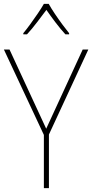

<svg xmlns="http://www.w3.org/2000/svg" viewBox="-20 -969 475 989"><path d="M218 -306 406 -714H435L232 -276V0H206V-274L0 -714H29ZM231 -949Q243 -927 262.5 -898Q282 -869 302 -842Q322 -815 336 -798V-792H317Q292 -819 265.5 -854Q239 -889 219 -918Q198 -890 171 -854.5Q144 -819 119 -792H100V-798Q116 -817 136 -844.5Q156 -872 175 -900Q194 -928 206 -949Z"/></svg>

Font: Noto Sans Thai SemCond Thin
Style: Regular
Weight: 100
Width: 4
Designer: Monotype Design Team
Foundry: Monotype Imaging Inc.
Version: Version 2.002; ttfautohint (v1.8.4.7-5d5b)